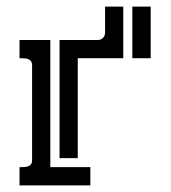

<svg xmlns="http://www.w3.org/2000/svg" viewBox="-20 -561 516 581"><path d="M39.1 -439.9H132.3V-55.2H253.4V0H39.1V-55.2Q44.9 -55.2 51.8 -55.4Q58.6 -55.7 64.2 -57.4Q69.8 -59.1 73.5 -63.5Q77.1 -67.9 77.1 -76.7V-362.8Q77.1 -371.6 73.5 -376.2Q69.8 -380.9 64.2 -382.6Q58.6 -384.3 52 -384.5Q45.4 -384.8 39.1 -384.8ZM275.9 -439.9Q285.2 -439.9 291.5 -446.3Q297.9 -452.6 297.9 -461.9V-541H353V-384.8H215.3V-82.5H160.2V-439.9ZM380.4 -384.8V-541H436V-384.8Z"/></svg>

Font: Isar CAT
Style: Regular
Weight: 400
Designer: Digitized by Peter Wiegel
Foundry: CAT-Fonts, Peter Wiegel
Version: Version 1.000; ttfautohint (v1.3)